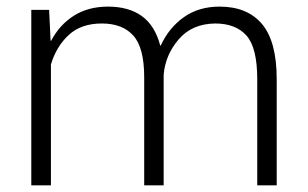

<svg xmlns="http://www.w3.org/2000/svg" viewBox="-20 -558 926 578"><path d="M127.9 -528.3 132.3 -435.5 133.8 -435.1Q159.2 -483.4 202.4 -510.7Q245.6 -538.1 305.2 -538.1Q367.2 -538.1 406.7 -509.8Q446.3 -481.4 462.4 -420.9H463.9Q488.3 -474.1 533.2 -506.1Q578.1 -538.1 641.1 -538.1Q724.6 -538.1 768.8 -485.6Q813 -433.1 813 -319.8V0H754.4V-319.8Q754.4 -414.1 722.2 -450.7Q689.9 -487.3 627.4 -487.3Q557.6 -486.3 517.6 -439.2Q477.5 -392.1 472.7 -333V0H414.1V-325.2Q414.1 -414.6 381.3 -450.9Q348.6 -487.3 286.6 -487.3Q224.1 -487.3 186.8 -452.6Q149.4 -418 133.3 -363.8V0H74.2V-528.3Z"/></svg>

Font: Franko
Style: Light
Weight: 300
Designer: Google
Version: Version 1.200310; 2013